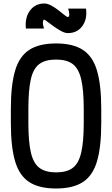

<svg xmlns="http://www.w3.org/2000/svg" viewBox="-20 -1062 640 1096"><path d="M300 14Q203 14 146.5 -23Q90 -60 66 -142Q42 -224 42 -360V-440Q42 -576 66 -658Q90 -740 146.5 -777Q203 -814 300 -814Q397 -814 453.5 -777Q510 -740 534 -658Q558 -576 558 -440V-360Q558 -224 534 -142Q510 -60 453.5 -23Q397 14 300 14ZM300 -78Q361 -78 395 -103.5Q429 -129 443.5 -190.5Q458 -252 458 -360V-440Q458 -548 443.5 -609.5Q429 -671 395 -696.5Q361 -722 300 -722Q239 -722 204.5 -696.5Q170 -671 156 -609.5Q142 -548 142 -440V-360Q142 -252 156.5 -190.5Q171 -129 205.5 -103.5Q240 -78 300 -78ZM367 -873Q351 -873 329.5 -884.5Q308 -896 286.5 -911.5Q265 -927 250 -938.5Q235 -950 233 -950Q226 -950 225 -935.5Q224 -921 231 -899H128Q121 -961 151 -1001.5Q181 -1042 233 -1042Q251 -1042 272.5 -1030.5Q294 -1019 313.5 -1003.5Q333 -988 347.5 -976.5Q362 -965 367 -965Q375 -965 375.5 -978.5Q376 -992 369 -1013H471Q479 -952 449.5 -912.5Q420 -873 367 -873Z"/></svg>

Font: Victor Mono Thin
Style: Bold
Weight: 700
Monospace: yes
Version: Version 1.561;gftools[0.9.30]